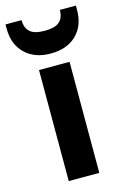

<svg xmlns="http://www.w3.org/2000/svg" viewBox="-144 -782 544 835"><g transform="rotate(-15 127.5 -364.5)"><path d="M58.3 -500H195.9V0H58.3ZM-31.1 -710.7V-729.2H41.1Q41.1 -694.3 60.9 -676.3Q80.6 -658.3 127.1 -658.3Q174.1 -658.3 193.9 -676.3Q213.6 -694.3 213.6 -729.2H285.8V-710.2Q285.8 -638.5 243 -597.2Q200.2 -555.9 127.1 -555.9Q55 -555.9 12 -597.5Q-31.1 -639 -31.1 -710.7Z"/></g></svg>

Font: AF Albert Sans Medium
Style: Regular
Weight: 500
Designer: Andreas Rasmussen
Foundry: a.Foundry
Version: Version 1.300;Glyphs 3.2 (3231)